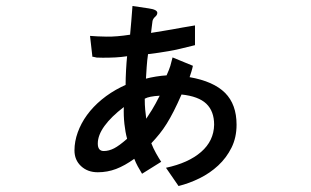

<svg xmlns="http://www.w3.org/2000/svg" viewBox="-20 -503 1040 642"><path d="M514 -183Q478 -181 464 -173Q464 -152 465.5 -136.5Q467 -121 469 -106Q476 -116 488 -135.5Q500 -155 514 -183ZM394 -145Q352 -113 329.5 -82Q307 -51 307 -23Q307 2 327 2Q344 2 361.5 -7Q379 -16 405 -39Q399 -61 396 -88.5Q393 -116 394 -145ZM614 -245Q694 -231 732.5 -192.5Q771 -154 771 -86Q771 -43 754 -9Q737 25 709.5 50.5Q682 76 647.5 93Q613 110 577 119L535 58Q610 42 652.5 5Q695 -32 696 -86Q696 -131 670 -156Q644 -181 587 -187Q573 -155 561 -131.5Q549 -108 537.5 -89.5Q526 -71 513.5 -55.5Q501 -40 486 -24Q492 -8 501.5 9Q511 26 519 38L455 78Q447 65 440.5 53Q434 41 429 28Q397 51 368 62Q339 73 307 73Q273 73 251 52.5Q229 32 229 0Q229 -30 240 -60.5Q251 -91 271 -118.5Q291 -146 320 -170Q349 -194 385 -212L400 -219Q400 -241 401.5 -268.5Q403 -296 405 -315Q385 -312 366 -311Q347 -310 324 -310Q308 -310 303.5 -310.5Q299 -311 292 -313H289L281 -383Q304 -381 337 -380.5Q370 -380 415 -387Q417 -410 419 -432Q421 -454 423 -483L477 -475Q506 -471 506 -460Q506 -453 499 -447Q492 -441 490 -433Q488 -420 487.5 -413.5Q487 -407 485 -393Q508 -397 525 -399.5Q542 -402 557.5 -405Q573 -408 590.5 -411Q608 -414 632 -418V-352Q604 -345 583 -340Q562 -335 544 -332Q526 -329 509.5 -326.5Q493 -324 475 -322Q472 -302 470.5 -279.5Q469 -257 468 -240Q483 -244 501.5 -247Q520 -250 537 -251Q546 -271 549.5 -282.5Q553 -294 557 -311L625 -283Q623 -273 620 -263.5Q617 -254 614 -245Z"/></svg>

Font: D2Coding
Style: Regular
Weight: 400
Monospace: yes
Designer: Yong-Rak Park; Jeong-Hwan Yoon; Sang-Min Lee;
Foundry: NHN Corporation
Version: Version 1.3.2; Build 20180524